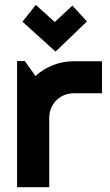

<svg xmlns="http://www.w3.org/2000/svg" viewBox="-20 -776 454 796"><path d="M184.1 0H50.8V-522.9H83L127 -460.9Q159.2 -490.2 200.2 -506.1Q241.2 -522 285.2 -522H402.8V-389.2H285.2Q264.2 -389.2 245.6 -381.3Q227.1 -373.5 213.4 -359.9Q199.7 -346.2 191.9 -327.6Q184.1 -309.1 184.1 -288.1ZM210.4 -562 73.2 -686 128.4 -755.9 207 -684.6 280.3 -752.9 340.3 -687Z"/></svg>

Font: Righteous
Style: Regular
Weight: 400
Version: Version 1.000